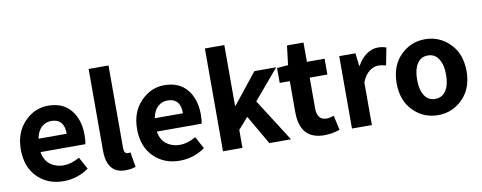

<svg xmlns="http://www.w3.org/2000/svg" viewBox="-62 -992 3246 1293"><g transform="rotate(-10 1561.5 -345.5)"><path d="M478 -270Q478 -232 472 -208H166Q176 -149 214.5 -121Q253 -93 304 -93Q357 -93 414 -126L459 -43Q380 12 286 12Q178 12 108 -58Q38 -128 38 -247Q38 -363 107 -435Q176 -507 269 -507Q370 -507 424 -441.5Q478 -376 478 -270ZM168 -299H361Q361 -402 272 -402Q235 -402 206.5 -376.5Q178 -351 168 -299Z M709 12Q582 12 582 -145V-703H718V-139Q718 -99 744 -99Q754 -99 762 -101L779 1Q750 12 709 12Z M1273 -270Q1273 -232 1267 -208H961Q971 -149 1009.5 -121Q1048 -93 1099 -93Q1152 -93 1209 -126L1254 -43Q1175 12 1081 12Q973 12 903 -58Q833 -128 833 -247Q833 -363 902 -435Q971 -507 1064 -507Q1165 -507 1219 -441.5Q1273 -376 1273 -270ZM963 -299H1156Q1156 -402 1067 -402Q1030 -402 1001.5 -376.5Q973 -351 963 -299Z M1377 0V-703H1510V-288H1514L1679 -495H1828L1656 -292L1842 0H1694L1578 -200L1510 -123V0Z M2068 12Q1902 12 1902 -176V-387H1833V-489L1909 -495L1925 -627H2038V-495H2159V-387H2038V-177Q2038 -96 2104 -96Q2125 -96 2153 -106L2175 -6Q2121 12 2068 12Z M2259 0V-495H2370L2380 -408H2384Q2410 -456 2447.5 -481.5Q2485 -507 2524 -507Q2559 -507 2582 -497L2559 -379Q2525 -387 2507 -387Q2475 -387 2445 -364Q2415 -341 2395 -292V0Z M2847 12Q2748 12 2678 -58.5Q2608 -129 2608 -247Q2608 -366 2678 -436.5Q2748 -507 2847 -507Q2945 -507 3015.5 -436.5Q3086 -366 3086 -247Q3086 -129 3015.5 -58.5Q2945 12 2847 12ZM2847 -99Q2894 -99 2920 -138.5Q2946 -178 2946 -247Q2946 -316 2920 -356Q2894 -396 2847 -396Q2799 -396 2773.5 -356Q2748 -316 2748 -247Q2748 -178 2773.5 -138.5Q2799 -99 2847 -99Z"/></g></svg>

Font: Assistant
Style: Bold
Weight: 700
Designer: Hebrew By Ben Nathan, Latin by Paul Hunt
Version: Version 2.001;PS 002.001;hotconv 1.0.88;makeotf.lib2.5.64775